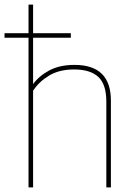

<svg xmlns="http://www.w3.org/2000/svg" viewBox="-55 -820 565 840"><path d="M-35.2 -654.8V-674.8H69.8V-799.8H89.8V-674.8H254.9V-654.8H89.8V-452.1Q115.7 -487.8 160.9 -512Q206.1 -536.1 271 -536.1Q430.2 -536.1 430.2 -379.9V0H410.2V-375Q410.2 -451.2 375 -483.6Q339.8 -516.1 269 -516.1Q203.6 -516.1 158.9 -488.8Q114.3 -461.4 89.8 -422.9V0H69.8V-654.8Z"/></svg>

Font: Cooper Hewitt
Style: Thin
Weight: 701
Designer: Village Type and Design LLC
Foundry: Cooper Hewitt Smithsonian Design Museum
Version: 1.000